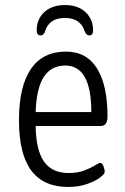

<svg xmlns="http://www.w3.org/2000/svg" viewBox="-20 -733 494 759"><path d="M249 6Q152 6 103.5 -59Q55 -124 55 -258Q55 -391 102 -460Q149 -529 241 -529Q322 -529 363.5 -462.5Q405 -396 405 -272Q405 -235 378 -235H121Q122 -141 153.5 -95Q185 -49 252 -49Q287 -49 313 -59Q339 -69 355 -79Q371 -89 376 -89Q384 -89 389 -76Q394 -63 394 -54Q394 -45 374.5 -30.5Q355 -16 322.5 -5Q290 6 249 6ZM121 -290H341Q341 -474 238 -474Q183 -474 153.5 -429.5Q124 -385 121 -290ZM237 -713Q288 -713 318 -685Q348 -657 348 -613Q348 -593 333 -593Q321 -593 315 -609Q298 -662 237 -662Q174 -662 158 -609Q153 -593 141 -593Q125 -593 125 -613Q125 -657 155 -685Q185 -713 237 -713Z"/></svg>

Font: Asap Condensed Light
Style: Regular
Weight: 300
Width: 3
Designer: Pablo Cosgaya
Foundry: Omnibus-Type
Version: Version 3.001; ttfautohint (v1.8.4.7-5d5b)